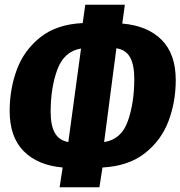

<svg xmlns="http://www.w3.org/2000/svg" viewBox="-20 -753 766 815"><path d="M415 -42 402 42H233L246 -42Q141 -51 81 -111Q21 -171 21 -282Q21 -375 51.5 -457.5Q82 -540 151.5 -595Q221 -650 331 -655L342 -733H510L499 -653Q606 -644 666 -584Q726 -524 726 -413Q726 -321 695.5 -239.5Q665 -158 595.5 -103Q526 -48 415 -42ZM550 -418Q550 -478 532 -510Q514 -542 474 -548L422 -150Q495 -161 522.5 -238.5Q550 -316 550 -418ZM270 -150 324 -547Q252 -535 223.5 -458Q195 -381 195 -278Q195 -220 213 -188.5Q231 -157 270 -150Z"/></svg>

Font: Fira Sans Extra Condensed ExtraBold
Style: Italic
Weight: 800
Width: 3
Italic angle: -8°
Designer: Carrois Corporate & Edenspiekermann AG
Foundry: Carrois Corporate GbR & Edenspiekermann AG
Version: Version 4.203